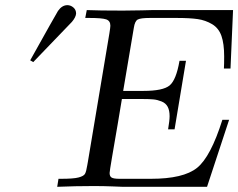

<svg xmlns="http://www.w3.org/2000/svg" viewBox="-20 -719 917 739"><path d="M96.2 -486.8Q194.3 -662.6 203.1 -676.8Q218.3 -698.7 238.8 -699.2Q252 -699.2 262.5 -690.2Q272.9 -681.2 272.9 -667Q272 -652.8 256.8 -634.8Q248 -626 107.9 -480ZM200.2 0 205.1 -30.8H215.8Q262.7 -30.8 282.2 -35.9Q301.8 -41 306.9 -49.6Q312 -58.1 315.9 -83Q316.9 -89.8 317.9 -94.2L400.9 -589.8Q404.8 -613.8 404.8 -620.1Q404.8 -639.2 388.4 -644.5Q372.1 -649.9 324.2 -649.9H308.1L314 -680.2Q359.9 -678.2 453.1 -678.2Q492.2 -678.2 526.1 -679.2Q560.1 -680.2 564.9 -680.2H877L867.2 -455.1H841.8Q842.8 -471.2 842.8 -502Q842.8 -550.8 832.3 -580.8Q821.8 -610.8 796.4 -626Q771 -641.1 741 -645.5Q710.9 -649.9 660.2 -649.9H557.1Q522 -649.9 510.5 -644Q499 -638.2 495.1 -611.8L454.1 -369.1H532.2Q607.4 -369.1 632.8 -390.1Q658.2 -411.1 670.9 -484.9H695.8L651.9 -221.2H627Q632.8 -255.4 632.8 -272Q632.8 -293.9 625.5 -307.9Q618.2 -321.8 602.1 -328.4Q585.9 -335 570.6 -336.4Q555.2 -337.9 528.8 -337.9H449.2Q445.3 -312 433.1 -241.5Q420.9 -170.9 411.4 -115Q401.9 -59.1 401.9 -53.2Q401.9 -40 409.9 -35.4Q418 -30.8 439.9 -30.8H561Q686 -30.8 738.5 -73Q791 -115.2 835.9 -257.8H861.8L776.9 0H452.1Q447.3 0 413.1 -1.5Q378.9 -2.9 339.8 -2.9Q271 -2.9 200.2 0Z"/></svg>

Font: CMU Serif Extra
Style: RomanSlanted
Weight: 500
Italic angle: -9.46001°
Version: Version 0.7.0